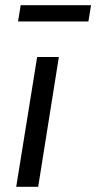

<svg xmlns="http://www.w3.org/2000/svg" viewBox="-20 -714 368 734"><path d="M42 0 122 -496H205L126 0ZM49 -632 59 -694H328L318 -632Z"/></svg>

Font: Nunito Sans 7pt Condensed
Style: Italic
Weight: 400
Width: 3
Italic angle: -9°
Designer: Vernon Adams
Foundry: Vernon Adams
Version: Version 3.101;gftools[0.9.27]